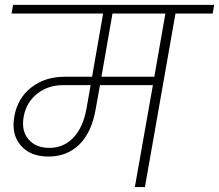

<svg xmlns="http://www.w3.org/2000/svg" viewBox="-20 -760 890 780"><path d="M180.2 -159.2Q238.3 -159.2 277.6 -200.2Q316.9 -241.2 331.1 -316.9L348.1 -414.1H235.8Q174.8 -414.1 130.9 -379.2Q86.9 -344.2 76.2 -286.1Q65.9 -229 95.7 -194.1Q125.5 -159.2 180.2 -159.2ZM606.9 -448.2 651.9 -705.1H437L392.1 -448.2ZM26.9 -705.1 33.2 -740.2H850.1L844.2 -705.1H692.9L568.8 0H527.8L601.1 -414.1H386.2L369.1 -318.8Q353 -223.1 303 -173.6Q252.9 -124 176.8 -124Q103 -124 64.2 -169.2Q25.4 -214.4 38.1 -286.1Q50.8 -360.8 106.9 -404.5Q163.1 -448.2 241.2 -448.2H354L398.9 -705.1Z"/></svg>

Font: SVN-Poppins ExtraLight
Style: Italic
Weight: 200
Italic angle: -10°
Designer: Ninad Kale (Devanagari), Jonny Pinhorn (Latin)
Foundry: Indian Type Foundry
Version: Version 3.002 2017